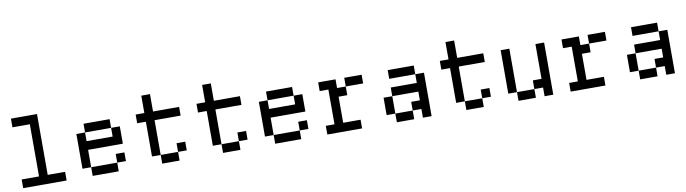

<svg xmlns="http://www.w3.org/2000/svg" viewBox="-33 -1352 7066 1978"><g transform="rotate(-10 3500.0 -363.5)"><path d="M272.7 -636.4V-90.9H90.9V0H545.5V-90.9H363.6V-727.3H90.9V-636.4Z M818.2 -545.5V-454.5H1090.9V-545.5ZM727.3 -454.5V-90.9H818.2V-272.7H1181.8V-454.5H1090.9V-363.6H818.2V-454.5ZM818.2 -90.9V0H1090.9V-90.9ZM1090.9 -181.8V-90.9H1181.8V-181.8Z M1454.5 -727.3V-545.5H1363.6V-454.5H1454.5V-90.9H1545.5V-454.5H1818.2V-545.5H1545.5V-727.3ZM1545.5 -90.9V0H1727.3V-90.9ZM1727.3 -181.8V-90.9H1818.2V-181.8Z M2090.9 -727.3V-545.5H2000V-454.5H2090.9V-90.9H2181.8V-454.5H2454.5V-545.5H2181.8V-727.3ZM2181.8 -90.9V0H2363.6V-90.9ZM2363.6 -181.8V-90.9H2454.5V-181.8Z M2727.3 -545.5V-454.5H3000V-545.5ZM2636.4 -454.5V-90.9H2727.3V-272.7H3090.9V-454.5H3000V-363.6H2727.3V-454.5ZM2727.3 -90.9V0H3000V-90.9ZM3000 -181.8V-90.9H3090.9V-181.8Z M3454.5 -545.5H3272.7V-454.5H3363.6V-90.9H3272.7V0H3636.4V-90.9H3454.5V-363.6H3545.5V-454.5H3454.5ZM3727.3 -545.5H3545.5V-454.5H3727.3Z M3909.1 -272.7V-90.9H4000V-272.7ZM4000 -90.9V0H4181.8V-90.9ZM4181.8 -181.8V-90.9H4272.7V0H4363.6V-454.5H4272.7V-363.6H4000V-272.7H4272.7V-181.8ZM4000 -545.5V-454.5H4272.7V-545.5Z M4636.4 -727.3V-545.5H4545.5V-454.5H4636.4V-90.9H4727.3V-454.5H5000V-545.5H4727.3V-727.3ZM4727.3 -90.9V0H4909.1V-90.9ZM4909.1 -181.8V-90.9H5000V-181.8Z M5181.8 -545.5V-90.9H5272.7V-545.5ZM5272.7 -90.9V0H5454.5V-90.9ZM5545.5 -545.5V-181.8H5454.5V-90.9H5545.5V0H5636.4V-545.5Z M6000 -545.5H5818.2V-454.5H5909.1V-90.9H5818.2V0H6181.8V-90.9H6000V-363.6H6090.9V-454.5H6000ZM6272.7 -545.5H6090.9V-454.5H6272.7Z M6454.5 -272.7V-90.9H6545.5V-272.7ZM6545.5 -90.9V0H6727.3V-90.9ZM6727.3 -181.8V-90.9H6818.2V0H6909.1V-454.5H6818.2V-363.6H6545.5V-272.7H6818.2V-181.8ZM6545.5 -545.5V-454.5H6818.2V-545.5Z"/></g></svg>

Font: Departure Mono
Style: Regular
Weight: 400
Monospace: yes
Designer: Helena Zhang
Version: Version 1.500;Glyphs 3.3.1 (3343)